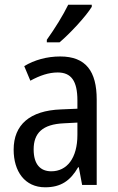

<svg xmlns="http://www.w3.org/2000/svg" viewBox="-20 -786 500 816"><path d="M370 -757V-766H270C248 -721 214 -666 179 -617V-606H233C276 -642 345 -716 370 -757ZM236 -546C179 -546 126 -531 83 -505L109 -443C149 -465 187 -478 225 -478C282 -478 309 -443 309 -359V-324L239 -321C107 -316 38 -256 38 -150C38 -58 85 10 172 10C239 10 279 -18 312 -75H315L329 0H391V-363C391 -483 345 -546 236 -546ZM252 -262 309 -265V-213C309 -113 264 -58 198 -58C152 -58 123 -87 123 -151C123 -220 160 -258 252 -262Z"/></svg>

Font: Noto Sans Telugu Condensed
Style: Regular
Weight: 400
Width: 3
Designer: Jelle Bosma - Monotype Design Team
Foundry: Monotype Imaging Inc.
Version: Version 2.005